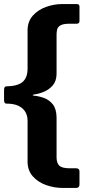

<svg xmlns="http://www.w3.org/2000/svg" viewBox="-20 -762 427 947"><path d="M116 -612Q116 -656 142 -685Q168 -714 207.5 -728Q247 -742 286 -742H358Q372 -742 372 -730V-658Q372 -645 358 -645H323Q292 -645 278.5 -637Q265 -629 262 -617Q259 -605 259 -592V-396Q258 -361 240 -340.5Q222 -320 197 -309.5Q172 -299 148 -296Q142 -295 141.5 -293Q141 -291 148 -290Q171 -288 196.5 -279Q222 -270 240 -248Q258 -226 259 -184V14Q259 42 272.5 55Q286 68 323 68H355Q372 68 372 83V148Q372 165 355 165H289Q248 165 208 151Q168 137 142 108Q116 79 116 35V-167Q116 -191 105 -210Q94 -229 71 -240Q48 -251 11 -251Q0 -251 0 -269V-318Q0 -336 11 -336Q67 -337 91.5 -358Q116 -379 116 -424V-612Z"/></svg>

Font: Libre Franklin ExtraBold
Style: Regular
Weight: 800
Designer: Pablo Impallari, Rodrigo Fuenzalida, Nhung Nguyen
Foundry: Impallari Type
Version: Version 3.000